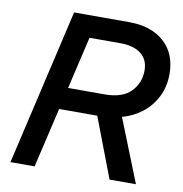

<svg xmlns="http://www.w3.org/2000/svg" viewBox="-79 -778 811 853"><g transform="rotate(10 326.0 -352.0)"><path d="M24 0 187 -704H436Q535 -704 593.5 -652Q652 -600 652 -507Q652 -451 629 -405Q606 -359 566 -328Q526 -297 477 -284L590 0H471L368 -270H196L133 0ZM415 -605H274L219 -369H384Q463 -369 501.5 -408Q540 -447 540 -504Q540 -553 506.5 -579Q473 -605 415 -605Z"/></g></svg>

Font: Prodigy Sans Medium
Style: Italic
Weight: 500
Italic angle: -13°
Designer: Wei Huang
Foundry: Wei Huang
Version: Version 1.003; ttfautohint (v1.8.3)